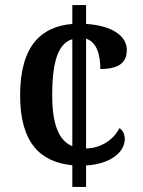

<svg xmlns="http://www.w3.org/2000/svg" viewBox="-20 -734 562 754"><path d="M264 -85V0H318V-84C423 -91 470 -142 470 -188C470 -206 463 -222 449 -231C428 -188 379 -152 318 -151V-582C360 -569 374 -519 374 -463C457 -463 478 -496 478 -538C478 -595 416 -634 318 -640V-714H264V-640C145 -630 59 -558 59 -359C59 -172 140 -97 264 -85ZM264 -580V-160C209 -182 185 -250 185 -360C185 -506 214 -565 264 -580Z"/></svg>

Font: Noto Serif Khmer SemiCondensed SemiBold
Style: Regular
Weight: 600
Width: 4
Designer: Danh Hong and the Monotype Design Team
Foundry: Monotype Imaging Inc.
Version: Version 2.004